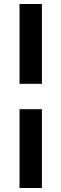

<svg xmlns="http://www.w3.org/2000/svg" viewBox="-20 -707 308 962"><path d="M78 -287V-687H190V-287ZM78 235V-160H190V235Z"/></svg>

Font: Kreon SemiBold
Style: Regular
Weight: 600
Designer: Julia Petretta
Foundry: Julia Petretta and Eli Heuer
Version: Version 2.002